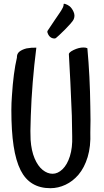

<svg xmlns="http://www.w3.org/2000/svg" viewBox="-20 -907 547 1014"><path d="M88.9 -7.8Q63.5 -58.6 51.8 -136.7Q40 -214.8 40 -326.2Q40 -363.3 43 -401.4Q50.8 -524.4 69.3 -602.5Q68.4 -623 82.5 -634.3Q96.7 -645.5 120.1 -651.4Q146.5 -656.2 171.9 -655.3Q148.4 -469.7 142.6 -293.9Q140.6 -237.3 140.6 -215.8L141.6 -168.9Q145.5 -111.3 162.6 -70.8Q179.7 -30.3 205.1 -9.8Q230.5 10.7 257.8 10.7Q285.2 10.7 310.1 -13.2Q335 -37.1 349.1 -82Q363.3 -127 361.3 -186.5L359.4 -295.9Q351.6 -489.3 343.8 -619.1Q341.8 -629.9 369.1 -643.1Q396.5 -656.2 420.9 -656.2Q433.6 -656.2 441.4 -652.3Q455.1 -503.9 457 -343.8Q458 -320.3 458 -273.4Q458 -229.5 457 -208Q460 -133.8 442.9 -77.6Q425.8 -21.5 394.5 15.6Q364.3 50.8 325.7 68.8Q287.1 86.9 246.1 86.9Q136.7 86.9 88.9 -7.8ZM370.1 -807.6Q367.2 -798.8 353 -782.7Q338.9 -766.6 322.8 -750.5Q306.6 -734.4 293 -721.7Q279.3 -709 276.4 -707Q271.5 -702.1 259.8 -704.6Q248 -707 239.3 -717.8Q236.3 -721.7 234.4 -725.6Q232.4 -729.5 231 -733.9Q229.5 -738.3 230.5 -743.2Q254.9 -779.3 269 -800.8Q283.2 -822.3 291 -833L302.7 -850.6Q307.6 -858.4 312 -867.2Q316.4 -876 316.4 -886.7Q321.3 -887.7 326.7 -885.3Q332 -882.8 336.9 -880.9Q341.8 -877 347.7 -874Q360.4 -863.3 368.7 -844.2Q377 -825.2 370.1 -807.6Z"/></svg>

Font: BKP Parklife Text
Style: Regular
Weight: 400
Designer: Font Diner, Inc.; LA MECHKY PLUS GmbH
Foundry: Font Diner, Inc.; LA MECHKY PLUS GmbH
Version: Version 1.007